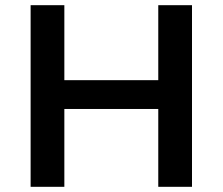

<svg xmlns="http://www.w3.org/2000/svg" viewBox="-20 -720 858 740"><path d="M720 -700V0H590V-300H228V0H98V-700H228V-411H590V-700Z"/></svg>

Font: APTA Sans SemiBold
Style: Bold
Weight: 600
Version: Version 7.200